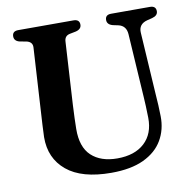

<svg xmlns="http://www.w3.org/2000/svg" viewBox="-80 -780 880 876"><g transform="rotate(-10 360.0 -342.5)"><path d="M571.5 -300.5 553 -594Q550.5 -633.5 515.5 -642L489.5 -647.5Q463.5 -654.5 463.5 -675.5Q463.5 -700 491 -700H670.5Q698.5 -700 698.5 -675.5Q698.5 -655 672 -648L648 -642Q606.5 -631 609.5 -590.5L627.5 -302Q629.5 -276 630.8 -251.2Q632 -226.5 632.5 -200Q633.5 -138.5 605 -89.8Q576.5 -41 517.2 -13Q458 15 367 15Q230 15 160.5 -42.8Q91 -100.5 92 -198.5Q92.5 -219 94.5 -255.2Q96.5 -291.5 98.5 -323L115.5 -610Q117 -636.5 87.5 -642.5L59.5 -647.5Q33 -653.5 33 -675.5Q33 -700 61 -700H316.5Q344.5 -700 344.5 -675.5Q344.5 -654.5 318 -648L290 -642.5Q265 -637.5 264 -611L247 -322Q245 -288 244.2 -259.8Q243.5 -231.5 243 -210Q242 -126 285.2 -85.5Q328.5 -45 405 -45Q486 -45 531.2 -87Q576.5 -129 575.5 -203Q575 -236 573.8 -258.2Q572.5 -280.5 571.5 -300.5Z"/></g></svg>

Font: Fraunces 72pt S050 SemiBold
Style: Regular
Weight: 600
Version: Version 1.000; ttfautohint (v1.8.3)